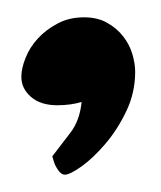

<svg xmlns="http://www.w3.org/2000/svg" viewBox="-20 -114 188 224"><path d="M78.1 -93.8Q93.8 -93.8 105 -87.4Q116.2 -81.1 123.5 -71.8Q130.9 -62.5 134.3 -51.3Q137.7 -40 137.7 -30.3Q137.7 -5.9 127.4 15.6Q117.2 37.1 103 53.7Q88.9 70.3 75.2 80.1Q61.5 89.8 55.7 89.8Q52.7 89.8 49.8 86.9Q47.9 85 45.4 80.6Q43 76.2 41 68.4Q50.8 55.7 62 41Q73.2 26.4 75.2 4.9Q69.3 6.8 62 7.8Q54.7 8.8 46.9 8.8Q27.3 8.8 16.1 -1Q4.9 -10.7 4.9 -24.4Q4.9 -34.2 9.8 -46.4Q14.6 -58.6 23.9 -68.8Q33.2 -79.1 46.9 -86.4Q60.5 -93.8 78.1 -93.8Z"/></svg>

Font: Rancho
Style: Regular
Weight: 400
Designer: Font Diner, Inc
Foundry: Font Diner, Inc
Version: Version 1.000